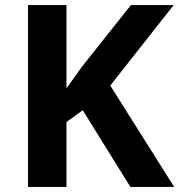

<svg xmlns="http://www.w3.org/2000/svg" viewBox="-20 -734 704 754"><path d="M664 0H492L305 -301L241 -255V0H90V-714H241V-387Q256 -408 271 -429Q286 -450 301 -471L494 -714H662L413 -398Z"/></svg>

Font: Noto Sans Telugu
Style: Regular
Weight: 400
Designer: Jelle Bosma - Monotype Design Team
Foundry: Monotype Imaging Inc.
Version: Version 2.003